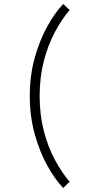

<svg xmlns="http://www.w3.org/2000/svg" viewBox="-20 -770 438 954"><path d="M128 -293Q128 -394 152 -481Q176 -568 214 -637Q252 -706 294 -750L326 -720Q288 -676 253.5 -612Q219 -548 198 -467.5Q177 -387 177 -293Q177 -199 198 -118.5Q219 -38 253.5 25.5Q288 89 326 133L294 164Q252 120 214 51Q176 -18 152 -105.5Q128 -193 128 -293Z"/></svg>

Font: Synthetic Light
Style: Regular
Weight: 300
Designer: Santiago Orozco
Foundry: Typemade
Version: Version 2.000; ttfautohint (v1.8.4.7-5d5b)